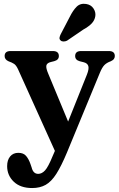

<svg xmlns="http://www.w3.org/2000/svg" viewBox="-20 -739 617 995"><path d="M253 69.5 264.5 43 73.5 -380Q64 -400.5 53.2 -407.8Q42.5 -415 24 -421.5Q4 -430.5 4 -448.5Q4 -474.5 35 -474.5H254Q285 -474.5 285 -448.5Q285 -428.5 261 -422L243 -417.5Q223 -412.5 220.2 -399.2Q217.5 -386 230.5 -356L333 -109L430.5 -352.5Q442 -381.5 437.8 -396.5Q433.5 -411.5 413.5 -416.5L393.5 -421.5Q369.5 -428 369.5 -448.5Q369.5 -474.5 400.5 -474.5H544Q575 -474.5 575 -448.5Q575 -440.5 570.5 -433.8Q566 -427 554 -421.5Q533 -414 521 -401.8Q509 -389.5 497.5 -361.5L327 51.5Q297.5 122 271.8 162.2Q246 202.5 216.5 219Q187 235.5 146.5 235.5Q86 235.5 51.5 202.8Q17 170 17 122Q17 90.5 32.5 71.8Q48 53 75 53Q101.5 53 115 68.8Q128.5 84.5 137.5 110L144 129Q152 162 178 162Q197 162 213.5 144Q230 126 253 69.5ZM341.5 -651.5Q358 -685 377 -704Q396 -723 426 -718.5Q451.5 -714.5 464.2 -695.5Q477 -676.5 474 -655.5Q470.5 -633.5 455.2 -617.5Q440 -601.5 412 -586L327 -528Q318.5 -524 309 -524Q299.5 -524 294 -529.5Q287 -536 288.5 -544.2Q290 -552.5 294.5 -561.5Z"/></svg>

Font: Fraunces 9pt S050 SemiBold
Style: Regular
Weight: 600
Version: Version 1.000; ttfautohint (v1.8.3)